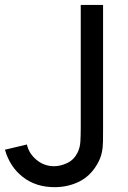

<svg xmlns="http://www.w3.org/2000/svg" viewBox="-20 -740 516 774"><path d="M200 14.5Q124.5 14.5 72 -26.5Q19.5 -67.5 0 -136.5L88.5 -157.5Q96.5 -121 127.2 -95.5Q158 -70 198 -70Q224 -70 251 -82.8Q278 -95.5 292.5 -124.5Q302.5 -144.5 304 -168.8Q305.5 -193 305.5 -226V-720H395.5V-226Q395.5 -195 395.2 -170.5Q395 -146 390.2 -123.8Q385.5 -101.5 372 -78.5Q345 -31 299.8 -8.2Q254.5 14.5 200 14.5Z"/></svg>

Font: Manrope ExtraLight Medium
Style: Regular
Weight: 500
Version: Version 4.504